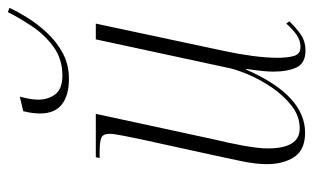

<svg xmlns="http://www.w3.org/2000/svg" viewBox="-178 -628 815 500"><g transform="rotate(-90 230.0 -377.5)"><path d="M275 -606Q232 -606 208.5 -624.5Q185 -643 185 -681Q185 -689 186 -699Q187 -709 191 -725L229 -734Q221 -706 221 -686Q221 -660 235 -641.5Q249 -623 284 -623Q327 -623 359 -646.5Q391 -670 413 -703.5Q435 -737 449 -765L460 -761Q451 -741 435 -715Q419 -689 396 -664Q373 -639 343 -622.5Q313 -606 275 -606ZM349 10Q316 10 305 -13Q294 -36 294 -74Q294 -85 295.5 -101Q297 -117 301 -144H299Q232 9 135 9Q90 9 71.5 -19.5Q53 -48 53 -91Q53 -119 61 -157.5Q69 -196 76 -228L117 -415Q122 -439 127 -464Q132 -489 132 -500Q132 -517 122 -521.5Q112 -526 84 -526H69L71 -536H184L117 -226Q109 -194 101.5 -153.5Q94 -113 94 -88Q94 -5 146 -5Q178 -5 205 -26Q232 -47 253 -78Q274 -109 287.5 -141.5Q301 -174 305 -197L378 -536H419L347 -198Q340 -166 335 -129Q330 -92 330 -63Q330 -36 335 -19.5Q340 -3 358 -3Q376 -3 390.5 -13.5Q405 -24 419 -40L425 -32Q411 -17 392.5 -3.5Q374 10 349 10Z"/></g></svg>

Font: Noto Serif Display Condensed ExtraLight
Style: Italic
Weight: 200
Width: 3
Italic angle: -12°
Designer: Monotype Design Team
Foundry: Monotype Imaging Inc.
Version: Version 2.009